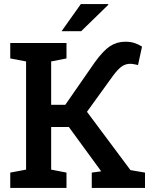

<svg xmlns="http://www.w3.org/2000/svg" viewBox="-20 -922 752 942"><path d="M30.3 0V-75.2L107.9 -89.8V-620.6L30.3 -635.3V-710.9H306.2V-635.3L231 -620.6V-407.7H300.3L445.3 -616.7Q486.8 -673.8 520 -695.6Q553.2 -717.3 595.2 -717.3Q620.6 -717.3 639.9 -710.9Q659.2 -704.6 676.8 -693.4L657.2 -603Q645.5 -605.5 636.5 -607.2Q627.4 -608.9 618.2 -608.9Q596.7 -608.9 578.1 -596.4Q559.6 -584 535.2 -551.3L406.7 -373.5L620.1 -87.4L691.4 -75.2V0H430.2V-75.2L476.6 -81.5L475.1 -83.5L317.9 -298.8H231V-89.8L306.2 -75.2V0ZM282.2 -769 376.5 -901.9H510.7L511.7 -898.9L378.4 -769H286.1Z"/></svg>

Font: Roboto Slab LO Medium
Style: Regular
Weight: 500
Designer: Google
Version: Version 2.000